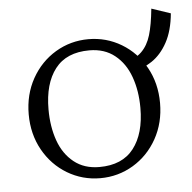

<svg xmlns="http://www.w3.org/2000/svg" viewBox="-43 -545 601 600"><g transform="rotate(-5 257.5 -245.0)"><path d="M42.5 -206Q42.5 -268 70.2 -317.8Q98 -367.5 145.2 -395.8Q192.5 -424 248.5 -424Q304.5 -424 351.8 -395.8Q399 -367.5 426.8 -317.8Q454.5 -268 454.5 -206Q454.5 -144 426.8 -94.2Q399 -44.5 351.8 -16.2Q304.5 12 248.5 12Q192.5 12 145.2 -16.2Q98 -44.5 70.2 -94.2Q42.5 -144 42.5 -206ZM392 -196Q392 -250 376.2 -293.8Q360.5 -337.5 328.2 -363.2Q296 -389 248.5 -389Q176.5 -389 141 -343Q105.5 -297 105.5 -216Q105.5 -162 121 -118.2Q136.5 -74.5 168.8 -48.8Q201 -23 248.5 -23Q320.5 -23 356.2 -69.2Q392 -115.5 392 -196ZM453 -502 512.5 -482Q507.5 -428 487.8 -391.8Q468 -355.5 438.8 -336Q409.5 -316.5 374.5 -309.5L354.5 -341.5Q389 -349 409 -368.5Q429 -388 438.5 -419.8Q448 -451.5 453 -502Z"/></g></svg>

Font: Didactic
Style: Regular
Weight: 400
Designer: Tyler Finck
Foundry: Etcetera Type Co
Version: Version 3.007;FEAKit 1.0